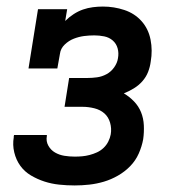

<svg xmlns="http://www.w3.org/2000/svg" viewBox="-20 -558 540 586"><path d="M208 8Q184 8 160.5 5.5Q137 3 115.5 -4Q94 -11 74.5 -22.5Q55 -34 42 -52Q29 -70 23.5 -93Q18 -116 22 -139Q22 -141 22 -142.5Q22 -144 23 -146H123Q123 -145 123 -144.5Q123 -144 123 -143Q120 -127 127.5 -113.5Q135 -100 148 -92.5Q161 -85 176.5 -82.5Q192 -80 208 -80Q220 -80 231 -81Q242 -82 253.5 -85Q265 -88 276 -93Q287 -98 296 -106.5Q305 -115 310.5 -126Q316 -137 318 -148Q321 -166 316 -183.5Q311 -201 298.5 -212Q286 -223 268 -227.5Q250 -232 232 -232H177L191 -320H247Q261 -320 276 -322Q291 -324 305 -331.5Q319 -339 328.5 -352.5Q338 -366 340 -380Q343 -396 339 -410.5Q335 -425 324 -434.5Q313 -444 298 -447Q283 -450 268 -450Q252 -450 236.5 -448Q221 -446 205.5 -440Q190 -434 177.5 -422Q165 -410 163 -394L155 -349H67L96 -530H185L179 -494Q191 -506 205 -515Q219 -524 233.5 -529Q248 -534 263.5 -536Q279 -538 294 -538Q328 -538 359.5 -527.5Q391 -517 412 -493.5Q433 -470 439.5 -437Q446 -404 440 -370Q438 -354 432 -338.5Q426 -323 414.5 -310Q403 -297 388 -288Q373 -279 358 -273Q375 -263 389 -248.5Q403 -234 410.5 -215.5Q418 -197 419 -175.5Q420 -154 417 -133Q413 -111 403.5 -89.5Q394 -68 377.5 -51Q361 -34 340 -22Q319 -10 297 -3.5Q275 3 252.5 5.5Q230 8 208 8Z"/></svg>

Font: Iosevka Curly Slab SmBdObl
Style: Regular
Weight: 600
Italic angle: -9°
Monospace: yes
Designer: Belleve Invis
Foundry: Belleve Invis
Version: Version 11.0.0; ttfautohint (v1.8.3)